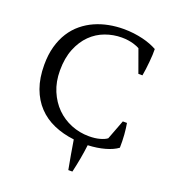

<svg xmlns="http://www.w3.org/2000/svg" viewBox="-152 -787 970 1082"><g transform="rotate(20 333.5 -246.0)"><path d="M576.7 -182.1H601.6Q604 -168.9 606.2 -151.6Q608.4 -134.3 609.9 -115.2Q611.3 -96.2 611.8 -76.2Q612.3 -56.2 611.8 -37.1Q584.5 -16.6 538.6 -3.7Q492.7 9.3 436.5 11.7Q426.8 93.3 406.2 180.7H381.8Q373 136.7 366 93.8Q358.9 50.8 351.6 7.8Q284.7 0 229.5 -24.2Q174.3 -48.3 134.8 -90.1Q95.2 -131.8 73.2 -191.9Q51.3 -252 51.3 -331.1Q51.3 -392.6 65.2 -441.9Q79.1 -491.2 103.5 -529.3Q127.9 -567.4 161.4 -594.7Q194.8 -622.1 233.9 -639.4Q272.9 -656.7 316.2 -665Q359.4 -673.3 403.8 -673.3Q435.5 -673.3 464.8 -669.7Q494.1 -666 520.3 -659.7Q546.4 -653.3 568.1 -644.8Q589.8 -636.2 606.4 -627Q606.9 -612.3 606 -591.6Q605 -570.8 602.8 -548.3Q600.6 -525.9 597.9 -503.7Q595.2 -481.4 591.8 -463.9H567.4L518.1 -600.1Q512.7 -603 503.4 -607.2Q494.1 -611.3 480.5 -615.2Q466.8 -619.1 449.2 -621.8Q431.6 -624.5 410.6 -624.5Q359.9 -624.5 312 -606.9Q264.2 -589.4 227.3 -553Q190.4 -516.6 168 -461.4Q145.5 -406.2 145.5 -331.1Q145.5 -263.7 168.2 -209.5Q190.9 -155.3 229.2 -117.2Q267.6 -79.1 318.4 -58.6Q369.1 -38.1 425.3 -38.1Q461.9 -38.1 490 -45.9Q518.1 -53.7 532.2 -64.9Z"/></g></svg>

Font: PT Astra Serif
Style: Regular
Weight: 400
Designer: A.Korolkova, I. Chaeva
Foundry: ParaType Ltd
Version: Version 1.002